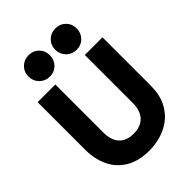

<svg xmlns="http://www.w3.org/2000/svg" viewBox="-271 -1071 1206 1206"><g transform="rotate(-45 332.0 -468.5)"><path d="M329 12Q231 12 168 -27Q105 -66 75 -131Q45 -196 45 -275V-700H202V-274Q202 -206 235 -169.5Q268 -133 332 -133Q395 -133 429.5 -169.5Q464 -206 464 -274V-700H621V-275Q621 -193 594 -138Q567 -83 523.5 -50Q480 -17 428.5 -2.5Q377 12 329 12ZM213 -759Q173 -759 145.5 -786.5Q118 -814 118 -854Q118 -895 145.5 -922Q173 -949 213 -949Q254 -949 281 -922Q308 -895 308 -854Q308 -814 281 -786.5Q254 -759 213 -759ZM451 -759Q411 -759 383.5 -786.5Q356 -814 356 -854Q356 -895 383.5 -922Q411 -949 451 -949Q492 -949 519 -922Q546 -895 546 -854Q546 -814 519 -786.5Q492 -759 451 -759Z"/></g></svg>

Font: Rethink Sans ExtraBold
Style: Regular
Weight: 800
Designer: The Rethink Sans project authors (Hans Thiessen). DM Sans designed by Colophon Foundry.
Foundry: Rethink Communications LLC
Version: Version 1.001